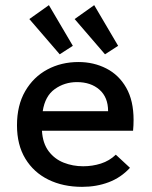

<svg xmlns="http://www.w3.org/2000/svg" viewBox="-20 -715 590 746"><path d="M299 11Q225 11 168 -17Q111 -45 78.5 -98.5Q46 -152 46 -228Q46 -306 78 -361Q110 -416 164 -445Q218 -474 285 -474Q344 -474 393 -449Q442 -424 470.5 -374Q499 -324 499 -249Q499 -228 497 -207H143Q146 -158 169 -127.5Q192 -97 227.5 -83Q263 -69 303 -69Q339 -69 372 -79.5Q405 -90 430 -114L485 -63Q450 -25 402.5 -7Q355 11 299 11ZM146 -283H400Q400 -337 366.5 -366.5Q333 -396 279 -396Q231 -396 193 -369Q155 -342 146 -283ZM212 -504 94 -641 170 -695 263 -537ZM388 -504 270 -641 346 -695 439 -537Z"/></svg>

Font: Inconsolata SemiExpanded SemiBold
Style: Regular
Weight: 600
Width: 6
Monospace: yes
Designer: Raph Levien, Cyreal, Brenton Simpson
Foundry: Raph Levien, Cyreal, Google
Version: Version 3.001; ttfautohint (v1.8.2.53-6de2)